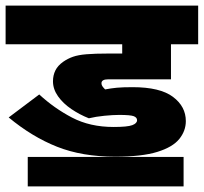

<svg xmlns="http://www.w3.org/2000/svg" viewBox="-20 -642 727 685"><path d="M405 -232Q383 -232 352.5 -229Q322 -226 297 -220Q264 -233 234.5 -253Q205 -273 187 -298.5Q169 -324 169 -352Q169 -373 177.5 -390.5Q186 -408 206 -422Q222 -433 240.5 -439.5Q259 -446 289 -448.5Q319 -451 367 -451H416V-484H0V-622H687V-484H590V-359H366Q342 -359 342 -345Q342 -339 345.5 -334Q349 -329 355 -323Q376 -327 396.5 -329Q417 -331 453 -331Q551 -331 597 -296.5Q643 -262 643 -210Q643 -175 619.5 -146Q596 -117 541 -100Q486 -83 391 -83Q273 -83 183.5 -118.5Q94 -154 11 -223L120 -305Q173 -256 237 -222.5Q301 -189 385 -189Q435 -189 452 -195.5Q469 -202 469 -213Q469 -223 457 -227.5Q445 -232 405 -232ZM79 -82H635V23H79Z"/></svg>

Font: Noto Sans Black
Style: Regular
Weight: 900
Designer: Monotype Design Team
Foundry: Monotype Imaging Inc.
Version: Version 2.007